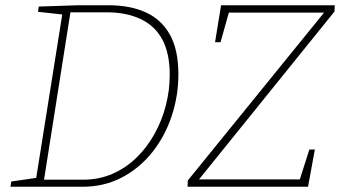

<svg xmlns="http://www.w3.org/2000/svg" viewBox="-20 -713 1301 733"><path d="M394 -693Q476 -693 536 -666Q596 -639 628.5 -581Q661 -523 661 -429Q661 -347 635.5 -270Q610 -193 561.5 -132Q513 -71 445.5 -35.5Q378 0 294 0H20L23 -20L126 -35L117 -26L219 -666L224 -657L125 -668L128 -688L280 -693ZM298 -27Q358 -27 409.5 -49.5Q461 -72 501 -111Q541 -150 569.5 -201Q598 -252 613 -310Q628 -368 628 -427Q628 -510 599.5 -562.5Q571 -615 516.5 -640.5Q462 -666 387 -666H240L250 -673L147 -20L140 -27ZM696 0 697 -24 1223 -672 1226 -665H844L856 -673L822 -552H801L824 -693H1258L1257 -669L734 -21L731 -28H1138L1122 -20L1161 -142H1182L1156 0Z"/></svg>

Font: Bitter Thin ExtraLight
Style: Italic
Weight: 250
Italic angle: -9°
Version: Version 2.002